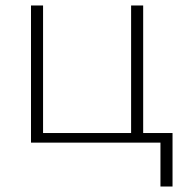

<svg xmlns="http://www.w3.org/2000/svg" viewBox="-20 -520 682 700"><path d="M137 -500H93V0H458V-35H137ZM502 -35V-500H458V0H565V160H609V-35Z"/></svg>

Font: Perun ExtraLight
Style: Regular
Weight: 200
Foundry: Copyright (c) Stefan Peev, Context Ltd, 2016
Version: Version 1.089